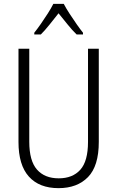

<svg xmlns="http://www.w3.org/2000/svg" viewBox="-20 -967 609 997"><path d="M493 -230Q493 -105 437 -47.5Q381 10 284 10Q184 10 130 -50Q76 -110 76 -230V-714H132V-231Q132 -132 172 -86.5Q212 -41 285 -41Q357 -41 397 -85.5Q437 -130 437 -230V-714H493ZM311 -947Q323 -924 341.5 -895.5Q360 -867 379 -840Q398 -813 411 -797V-788H378Q355 -810 331 -840Q307 -870 284 -898Q262 -870 237.5 -839.5Q213 -809 192 -788H158V-797Q174 -817 192.5 -843.5Q211 -870 228.5 -897.5Q246 -925 257 -947Z"/></svg>

Font: Noto Sans Khmer Condensed Light
Style: Regular
Weight: 300
Width: 3
Designer: Danh Hong and the Monotype Design Team
Foundry: Monotype Imaging Inc.
Version: Version 2.004; ttfautohint (v1.8.4.7-5d5b)